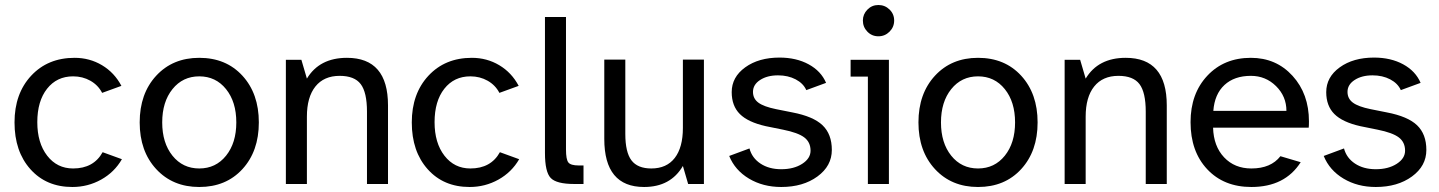

<svg xmlns="http://www.w3.org/2000/svg" viewBox="-20 -735 5748 767"><path d="M467 -99Q437 -47 384 -17.5Q331 12 269 12Q165 12 101.5 -59Q38 -130 38 -246Q38 -361 104.5 -432.5Q171 -504 278 -504Q338 -504 387.5 -474.5Q437 -445 465 -392L388 -364Q372 -395 341 -412.5Q310 -430 272 -430Q207 -430 168 -380.5Q129 -331 129 -247Q129 -164 168.5 -113Q208 -62 272 -62Q354 -62 390 -127Z M669 -379Q628 -328 628 -246Q628 -164 669 -113Q710 -62 776 -62Q842 -62 883 -113Q924 -164 924 -246Q924 -328 883 -379Q842 -430 776 -430Q710 -430 669 -379ZM776 12Q670 12 604 -59.5Q538 -131 538 -246Q538 -361 604 -432.5Q670 -504 776 -504Q883 -504 948.5 -432.5Q1014 -361 1014 -246Q1014 -131 948.5 -59.5Q883 12 776 12Z M1337 -432Q1274 -432 1240 -389.5Q1206 -347 1206 -269V0H1122V-496H1184L1206 -421Q1256 -504 1366 -504Q1530 -504 1530 -314V0H1446V-289Q1446 -366 1421 -399Q1396 -432 1337 -432Z M2054 -99Q2024 -47 1971 -17.5Q1918 12 1856 12Q1752 12 1688.5 -59Q1625 -130 1625 -246Q1625 -361 1691.5 -432.5Q1758 -504 1865 -504Q1925 -504 1974.5 -474.5Q2024 -445 2052 -392L1975 -364Q1959 -395 1928 -412.5Q1897 -430 1859 -430Q1794 -430 1755 -380.5Q1716 -331 1716 -247Q1716 -164 1755.5 -113Q1795 -62 1859 -62Q1941 -62 1977 -127Z M2241 -138Q2241 -98 2250.5 -86Q2260 -74 2292 -74H2311V0H2274Q2203 0 2180 -24Q2157 -48 2157 -124V-667H2241Z M2582 -62Q2643 -62 2675.5 -104Q2708 -146 2708 -224V-497H2792V0H2729L2708 -72Q2659 12 2553 12Q2394 12 2394 -180V-497H2478V-200Q2478 -127 2502.5 -94.5Q2527 -62 2582 -62Z M3303 -136Q3303 -72 3245.5 -30Q3188 12 3101 12Q3028 12 2972 -21.5Q2916 -55 2893 -112L2974 -142Q2984 -104 3018 -81.5Q3052 -59 3101 -59Q3151 -59 3184.5 -80.5Q3218 -102 3218 -133Q3218 -167 3193 -186Q3168 -205 3108 -217L3039 -231Q2968 -247 2935.5 -279.5Q2903 -312 2903 -367Q2903 -427 2957 -466Q3011 -505 3094 -505Q3161 -505 3210.5 -478Q3260 -451 3280 -404L3201 -375Q3189 -402 3158.5 -418Q3128 -434 3088 -434Q3045 -434 3016.5 -415.5Q2988 -397 2988 -368Q2988 -341 3009.5 -325Q3031 -309 3080 -299L3145 -286Q3229 -270 3266 -234.5Q3303 -199 3303 -136Z M3427 -653Q3427 -678 3445 -696.5Q3463 -715 3489 -715Q3515 -715 3533.5 -697Q3552 -679 3552 -653Q3552 -627 3533.5 -608.5Q3515 -590 3489 -590Q3463 -590 3445 -608.5Q3427 -627 3427 -653ZM3447 0V-429H3378V-496H3531V0Z M3780 -379Q3739 -328 3739 -246Q3739 -164 3780 -113Q3821 -62 3887 -62Q3953 -62 3994 -113Q4035 -164 4035 -246Q4035 -328 3994 -379Q3953 -430 3887 -430Q3821 -430 3780 -379ZM3887 12Q3781 12 3715 -59.5Q3649 -131 3649 -246Q3649 -361 3715 -432.5Q3781 -504 3887 -504Q3994 -504 4059.5 -432.5Q4125 -361 4125 -246Q4125 -131 4059.5 -59.5Q3994 12 3887 12Z M4448 -432Q4385 -432 4351 -389.5Q4317 -347 4317 -269V0H4233V-496H4295L4317 -421Q4367 -504 4477 -504Q4641 -504 4641 -314V0H4557V-289Q4557 -366 4532 -399Q4507 -432 4448 -432Z M5119 -292Q5119 -350 5077.5 -391Q5036 -432 4977 -432Q4911 -432 4871.5 -395.5Q4832 -359 4827 -292ZM5176 -87Q5113 12 4979 12Q4869 12 4802.5 -59Q4736 -130 4736 -247Q4736 -361 4803 -432.5Q4870 -504 4977 -504Q5078 -504 5143.5 -432Q5209 -360 5209 -250Q5209 -232 5208 -225H4826Q4828 -151 4870 -106.5Q4912 -62 4979 -62Q5057 -62 5095 -111Z M5678 -136Q5678 -72 5620.5 -30Q5563 12 5476 12Q5403 12 5347 -21.5Q5291 -55 5268 -112L5349 -142Q5359 -104 5393 -81.5Q5427 -59 5476 -59Q5526 -59 5559.5 -80.5Q5593 -102 5593 -133Q5593 -167 5568 -186Q5543 -205 5483 -217L5414 -231Q5343 -247 5310.5 -279.5Q5278 -312 5278 -367Q5278 -427 5332 -466Q5386 -505 5469 -505Q5536 -505 5585.5 -478Q5635 -451 5655 -404L5576 -375Q5564 -402 5533.5 -418Q5503 -434 5463 -434Q5420 -434 5391.5 -415.5Q5363 -397 5363 -368Q5363 -341 5384.5 -325Q5406 -309 5455 -299L5520 -286Q5604 -270 5641 -234.5Q5678 -199 5678 -136Z"/></svg>

Font: Atkinson Hyperlegible Pro
Style: Regular
Weight: 400
Designer: Elliott Scott, Megan Eiswerth, Linus Boman, Theodore Petrosky, Jacob Perez
Foundry: Braille Institute
Version: Version 1.5.1